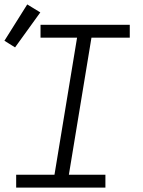

<svg xmlns="http://www.w3.org/2000/svg" viewBox="-25 -847 645 867"><path d="M48 0V-58H221L323 -677H158V-735H561V-677H388L286 -58H451V0ZM43 -633 -5 -663 98 -827 157 -791Z"/></svg>

Font: Iosevka Curly Slab LtEx
Style: Italic
Weight: 300
Width: 7
Italic angle: -9°
Monospace: yes
Designer: Belleve Invis
Foundry: Belleve Invis
Version: Version 11.1.0; ttfautohint (v1.8.3)